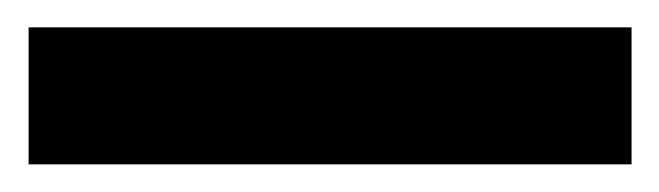

<svg xmlns="http://www.w3.org/2000/svg" viewBox="-20 -46 484 141"><path d="M1 74.7H443.8V-25.9H1Z"/></svg>

Font: SG Kara SemiBold
Style: Regular
Weight: 400
Designer: Damoon Khanjanzadeh
Version: Version 1.000